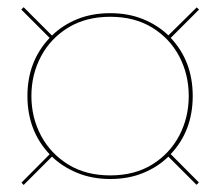

<svg xmlns="http://www.w3.org/2000/svg" viewBox="-20 -651 610 532"><path d="M39.5 -145 117.5 -223.5Q56 -288.5 56 -385Q56 -481 117.5 -546L39 -624.5L45.5 -631L124 -552.5Q153.5 -581.5 194.2 -598Q235 -614.5 285.5 -614.5Q335.5 -614.5 376.2 -598Q417 -581.5 446.5 -553L525 -630.5L531.5 -624.5L453 -546Q514 -481.5 514 -385Q514 -288.5 453 -224L531 -145.5L524.5 -139L446.5 -217Q417.5 -188.5 376.8 -171.8Q336 -155 285.5 -155Q235.5 -155 194.5 -171.8Q153.5 -188.5 124 -217L45.5 -138.5ZM67 -385Q67 -325.5 93.5 -275.5Q120 -225.5 169 -195.2Q218 -165 285.5 -165Q353 -165 401.8 -195.2Q450.5 -225.5 476.8 -275.5Q503 -325.5 503 -385Q503 -444.5 476.8 -494.5Q450.5 -544.5 401.8 -574.5Q353 -604.5 285.5 -604.5Q218 -604.5 169 -574.5Q120 -544.5 93.5 -494.5Q67 -444.5 67 -385Z"/></svg>

Font: Bodoni* 24pt Fatface
Style: Regular
Weight: 900
Version: Version 2.3